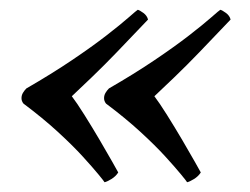

<svg xmlns="http://www.w3.org/2000/svg" viewBox="-20 -446 512 393"><path d="M24 -245Q24 -251 27 -256Q30 -261 34 -265Q86 -295 127.5 -323Q169 -351 198 -373.5Q227 -396 243.5 -410.5Q260 -425 262 -426Q266 -425 273.5 -419.5Q281 -414 283 -406Q281 -404 262 -384Q243 -364 218.5 -338.5Q194 -313 168 -288Q142 -263 127 -249Q137 -236 153 -210.5Q169 -185 184 -159.5Q199 -134 210 -114.5Q221 -95 222 -93Q217 -85 208 -79.5Q199 -74 194 -73Q193 -75 181.5 -89Q170 -103 149.5 -125.5Q129 -148 98.5 -176Q68 -204 28 -234Q24 -239 24 -245ZM193 -245Q193 -251 196 -256Q199 -261 203 -265Q255 -295 296.5 -323Q338 -351 367 -373.5Q396 -396 412.5 -410.5Q429 -425 431 -426Q435 -425 442.5 -419.5Q450 -414 452 -406Q450 -404 431 -384Q412 -364 387.5 -338.5Q363 -313 337 -288Q311 -263 296 -249Q306 -236 322 -210.5Q338 -185 353 -159.5Q368 -134 379 -114.5Q390 -95 391 -93Q386 -85 377 -79.5Q368 -74 363 -73Q362 -75 350.5 -89Q339 -103 318.5 -125.5Q298 -148 267.5 -176Q237 -204 197 -234Q193 -239 193 -245ZM24 -245Q24 -251 27 -256Q30 -261 34 -265Q86 -295 127.5 -323Q169 -351 198 -373.5Q227 -396 243.5 -410.5Q260 -425 262 -426Q266 -425 273.5 -419.5Q281 -414 283 -406Q281 -404 262 -384Q243 -364 218.5 -338.5Q194 -313 168 -288Q142 -263 127 -249Q137 -236 153 -210.5Q169 -185 184 -159.5Q199 -134 210 -114.5Q221 -95 222 -93Q217 -85 208 -79.5Q199 -74 194 -73Q193 -75 181.5 -89Q170 -103 149.5 -125.5Q129 -148 98.5 -176Q68 -204 28 -234Q24 -239 24 -245Z"/></svg>

Font: Vermiglione
Style: Bold Italic
Weight: 700
Italic angle: -11°
Version: Version 1.000